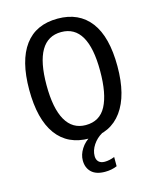

<svg xmlns="http://www.w3.org/2000/svg" viewBox="-128 -756 856 1051"><g transform="rotate(-15 300.0 -230.5)"><path d="M549.8 -332.5Q549.8 -168 485.1 -79.1Q420.4 9.8 299.3 9.8Q177.7 9.8 113.8 -77.6Q49.8 -165 49.8 -332.5Q49.8 -497.1 113.3 -583Q176.8 -668.9 300.3 -668.9Q420.9 -668.9 485.4 -584.2Q549.8 -499.5 549.8 -332.5ZM451.7 -332.5Q451.7 -592.8 300.3 -592.8Q147.9 -592.8 147.9 -332.5Q147.9 -200.7 186.5 -133.3Q225.1 -65.9 299.8 -65.9Q379.4 -65.9 415.5 -134.3Q451.7 -202.6 451.7 -332.5ZM403.8 195.3Q373 208.5 335.9 208.5Q284.7 208.5 258.8 183.6Q232.9 158.7 232.9 117.2Q232.9 84 253.2 52Q273.4 20 308.6 0H373.5Q342.3 17.6 322 48.1Q301.8 78.6 301.8 110.8Q301.8 131.3 313.7 143.1Q325.7 154.8 347.7 154.8Q374 154.8 403.8 143.1Z"/></g></svg>

Font: Cousine
Style: Regular
Weight: 400
Monospace: yes
Designer: Steve Matteson
Foundry: Monotype Imaging Inc.
Version: Version 1.21